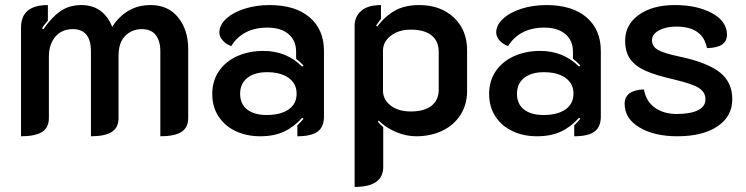

<svg xmlns="http://www.w3.org/2000/svg" viewBox="-20 -529 2947 758"><path d="M63 -420Q63 -509 169 -509V-448Q153 -430 146 -417L151 -413Q183 -460 218 -484.5Q253 -509 301 -509Q388 -509 423 -423Q449 -464 487 -486.5Q525 -509 575 -509Q644 -509 683.5 -460Q723 -411 723 -335V-63Q723 -25 696 -8Q669 9 613 9V-326Q613 -367 595 -390.5Q577 -414 540 -414Q501 -414 474.5 -387.5Q448 -361 448 -309V-63Q448 -25 421 -8Q394 9 339 9V-326Q339 -414 267 -414Q224 -414 198.5 -384Q173 -354 173 -306V-63Q173 -25 146 -8Q119 9 63 9Z M818 -158Q818 -210 844.5 -248.5Q871 -287 917 -307.5Q963 -328 1020 -328Q1111 -328 1173 -266L1178 -271Q1160 -289 1149 -297V-325Q1149 -369 1119 -394.5Q1089 -420 1035 -420Q987 -420 951 -401.5Q915 -383 893 -347Q873 -354 859.5 -369Q846 -384 846 -401Q846 -430 873 -455Q900 -480 945.5 -494.5Q991 -509 1044 -509Q1146 -509 1202.5 -460.5Q1259 -412 1259 -328V-69Q1259 -28 1234 -9.5Q1209 9 1154 9V-34Q1172 -52 1178 -60L1173 -64Q1141 -28 1101.5 -9.5Q1062 9 1007 9Q954 9 911 -11Q868 -31 843 -69Q818 -107 818 -158ZM1151 -159Q1151 -199 1119.5 -221.5Q1088 -244 1034 -244Q985 -244 956.5 -221.5Q928 -199 928 -159Q928 -118 956 -96.5Q984 -75 1033 -75Q1088 -75 1119.5 -97Q1151 -119 1151 -159Z M1380 -428Q1380 -463 1406 -486Q1432 -509 1484 -509V-454Q1471 -438 1465 -428L1469 -424Q1500 -465 1539 -487Q1578 -509 1635 -509Q1719 -509 1771.5 -460Q1824 -411 1824 -331V-169Q1824 -116 1798 -75.5Q1772 -35 1726.5 -13Q1681 9 1623 9Q1583 9 1543 -8Q1503 -25 1475 -53L1472 -48Q1478 -40 1493 -27V130Q1493 209 1380 209ZM1712 -175V-324Q1712 -367 1683.5 -389.5Q1655 -412 1602 -412Q1554 -412 1523 -388Q1492 -364 1492 -329V-171Q1492 -136 1522 -112.5Q1552 -89 1602 -89Q1655 -89 1683.5 -111.5Q1712 -134 1712 -175Z M1911 -158Q1911 -210 1937.5 -248.5Q1964 -287 2010 -307.5Q2056 -328 2113 -328Q2204 -328 2266 -266L2271 -271Q2253 -289 2242 -297V-325Q2242 -369 2212 -394.5Q2182 -420 2128 -420Q2080 -420 2044 -401.5Q2008 -383 1986 -347Q1966 -354 1952.5 -369Q1939 -384 1939 -401Q1939 -430 1966 -455Q1993 -480 2038.5 -494.5Q2084 -509 2137 -509Q2239 -509 2295.5 -460.5Q2352 -412 2352 -328V-69Q2352 -28 2327 -9.5Q2302 9 2247 9V-34Q2265 -52 2271 -60L2266 -64Q2234 -28 2194.5 -9.5Q2155 9 2100 9Q2047 9 2004 -11Q1961 -31 1936 -69Q1911 -107 1911 -158ZM2244 -159Q2244 -199 2212.5 -221.5Q2181 -244 2127 -244Q2078 -244 2049.5 -221.5Q2021 -199 2021 -159Q2021 -118 2049 -96.5Q2077 -75 2126 -75Q2181 -75 2212.5 -97Q2244 -119 2244 -159Z M2446 -119Q2446 -173 2522 -176Q2531 -128 2566 -103.5Q2601 -79 2651 -79Q2705 -79 2735 -93.5Q2765 -108 2765 -137Q2765 -165 2739.5 -181.5Q2714 -198 2642 -215Q2571 -231 2530 -249Q2489 -267 2468.5 -295Q2448 -323 2448 -369Q2448 -431 2501.5 -470Q2555 -509 2645 -509Q2732 -509 2791 -477Q2850 -445 2850 -392Q2850 -366 2830.5 -353Q2811 -340 2771 -339Q2755 -424 2650 -424Q2609 -424 2581.5 -409Q2554 -394 2554 -370Q2554 -345 2578.5 -331.5Q2603 -318 2661 -306Q2771 -283 2821 -244Q2871 -205 2871 -137Q2871 -70 2813 -30.5Q2755 9 2654 9Q2563 9 2504.5 -26Q2446 -61 2446 -119Z"/></svg>

Font: K2D SemiBold
Style: Regular
Weight: 600
Designer: Katatrad Aksorn Co.,Ltd.
Foundry: Cadson Demak Co.,Ltd.
Version: Version 1.000; ttfautohint (v1.6)